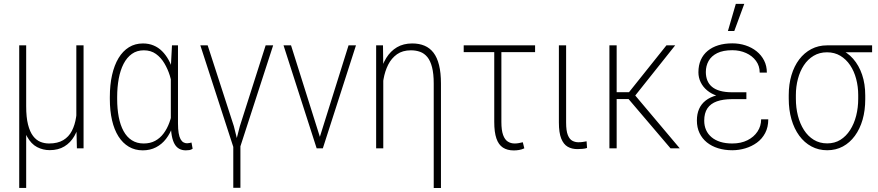

<svg xmlns="http://www.w3.org/2000/svg" viewBox="-20 -761 4505 985"><path d="M371.6 -528.3H408.7V0H374.5L371.6 -122.1ZM376.5 -245.6 399.9 -246.6Q399.9 -190.9 390.6 -144.3Q381.3 -97.7 361.6 -63.2Q341.8 -28.8 310.3 -9.8Q278.8 9.3 234.9 9.3Q200.7 9.3 170.4 -6.3Q140.1 -22 118.9 -60.1Q97.7 -98.1 90.3 -164.6L89.8 -216.3H114.3Q114.3 -159.2 123.8 -121.8Q133.3 -84.5 149.7 -63.2Q166 -42 187 -33.4Q208 -24.9 231.4 -24.9Q275.9 -24.9 304.4 -42Q333 -59.1 348.6 -89.4Q364.3 -119.6 370.4 -159.7Q376.5 -199.7 376.5 -245.6ZM78.6 -528.3H114.3V203.1H78.6Z M543.5 -252.9V-263.2Q543.5 -325.7 554.9 -376.2Q566.4 -426.8 588.1 -462.9Q609.9 -499 641.4 -518.6Q672.9 -538.1 713.4 -538.1Q743.2 -538.1 767.8 -527.8Q792.5 -517.6 811.5 -498.5Q830.6 -479.5 845 -453.4Q859.4 -427.2 869.1 -394.8Q878.9 -362.3 884.3 -325.7V-189.9Q879.4 -148.9 866.2 -112.5Q853 -76.2 831.8 -48.6Q810.5 -21 780.5 -5.4Q750.5 10.3 712.4 10.3Q672.4 10.3 640.9 -8.3Q609.4 -26.9 587.6 -61.3Q565.9 -95.7 554.7 -144.3Q543.5 -192.9 543.5 -252.9ZM581.1 -263.2V-252.9Q581.1 -203.1 589.1 -161.1Q597.2 -119.1 613.8 -88.6Q630.4 -58.1 656.2 -41.5Q682.1 -24.9 716.8 -24.9Q751 -24.9 776.1 -38.6Q801.3 -52.2 819.3 -76.4Q837.4 -100.6 848.9 -132.1Q860.4 -163.6 866.2 -199.7V-309.6Q861.8 -339.4 851.3 -373Q840.8 -406.7 823.2 -436.3Q805.7 -465.8 779.8 -484.4Q753.9 -502.9 717.8 -502.9Q682.6 -502.9 656.7 -484.6Q630.9 -466.3 614 -433.6Q597.2 -400.9 589.1 -357.2Q581.1 -313.5 581.1 -263.2ZM862.3 -528.3H893.1V-128.4Q893.1 -98.1 896.5 -78.4Q899.9 -58.6 906.2 -47.1Q912.6 -35.6 921.1 -30.8Q929.7 -25.9 939.5 -25.9Q945.8 -25.9 951.7 -27.3Q957.5 -28.8 962.4 -29.8L968.3 2Q960 7.8 951.2 9Q942.4 10.3 933.1 10.3Q914.1 10.3 899.7 2.4Q885.3 -5.4 875.7 -22Q866.2 -38.6 861.3 -64.9Q856.4 -91.3 856.4 -128.4V-416Z M1213.4 -39.1V202.6H1176.8V-39.1ZM1210.4 -113.3 1342.8 -528.3H1381.3L1210 0H1181.2ZM1045.4 -528.3 1179.7 -113.8 1208 0H1179.2L1007.8 -528.3Z M1615.2 -40.5 1768.1 -528.3H1806.2L1636.2 0H1606.9ZM1473.1 -528.3 1627 -40 1633.8 0H1604.5L1434.6 -528.3Z M1946.3 -415.5V0H1909.7V-528.3H1944.8ZM1940.4 -272H1917.5Q1917.5 -330.1 1928.5 -378.9Q1939.5 -427.7 1961.4 -463.4Q1983.4 -499 2016.6 -518.6Q2049.8 -538.1 2094.7 -538.1Q2130.4 -538.1 2157.7 -526.6Q2185.1 -515.1 2203.9 -490.7Q2222.7 -466.3 2232.4 -427Q2242.2 -387.7 2242.2 -332.5V203.6H2205.1V-332.5Q2205.1 -382.8 2196.5 -416Q2188 -449.2 2172.4 -468.3Q2156.7 -487.3 2135.3 -495.1Q2113.8 -502.9 2088.4 -502.9Q2045.4 -502.9 2016.8 -482.7Q1988.3 -462.4 1971.4 -429Q1954.6 -395.5 1947.5 -354.5Q1940.4 -313.5 1940.4 -272Z M2725.1 -528.3V-493.7H2358.9V-528.3ZM2515.6 -528.3H2552.2V-135.3Q2552.2 -92.8 2561 -68.6Q2569.8 -44.4 2585.2 -34.7Q2600.6 -24.9 2620.1 -24.9Q2632.3 -24.9 2641.8 -26.9Q2651.4 -28.8 2662.1 -31.2L2669.9 0Q2656.2 6.3 2642.6 8.5Q2628.9 10.7 2615.7 10.7Q2582.5 10.7 2560.1 -3.9Q2537.6 -18.6 2526.6 -50.8Q2515.6 -83 2515.6 -135.7Z M2847.2 -528.3H2884.3V-132.3Q2884.3 -89.8 2893.1 -68.1Q2901.9 -46.4 2916.3 -38.8Q2930.7 -31.2 2947.3 -31.2Q2959 -31.2 2969.2 -32.7Q2979.5 -34.2 2989.3 -36.1L2991.7 -2Q2982.9 1.5 2968.3 2.7Q2953.6 3.9 2941.9 3.9Q2913.6 3.9 2892.3 -8.3Q2871.1 -20.5 2859.1 -50.3Q2847.2 -80.1 2847.2 -132.8Z M3143.6 -528.3V0H3106.4V-528.3ZM3443.8 -528.3 3224.6 -252.9H3129.4L3127 -288.1H3207L3398.9 -528.3ZM3419.9 0 3201.7 -256.3 3224.6 -288.1 3467.3 0Z M3733.4 -280.8H3809.1V-252.4H3736.3Q3689.9 -252.4 3657.7 -241Q3625.5 -229.5 3609.1 -205.1Q3592.8 -180.7 3592.8 -142.1Q3592.8 -115.7 3602.3 -94.2Q3611.8 -72.8 3630.4 -57.1Q3648.9 -41.5 3675.5 -33.2Q3702.1 -24.9 3736.8 -24.9Q3781.2 -24.9 3814.5 -41.5Q3847.7 -58.1 3866.2 -86.2Q3884.8 -114.3 3884.8 -148.9H3921.4Q3921.4 -108.4 3905.5 -78.4Q3889.6 -48.3 3863 -29.1Q3836.4 -9.8 3803.5 0Q3770.5 9.8 3736.8 9.8Q3697.3 9.8 3664.1 -0.5Q3630.9 -10.7 3606.4 -30.5Q3582 -50.3 3568.6 -78.6Q3555.2 -106.9 3555.2 -143.1Q3555.2 -176.3 3566.4 -201.9Q3577.6 -227.5 3600.1 -245.1Q3622.6 -262.7 3656 -271.7Q3689.5 -280.8 3733.4 -280.8ZM3809.1 -258.3H3733.4Q3692.9 -258.3 3661.4 -268.6Q3629.9 -278.8 3607.9 -297.1Q3585.9 -315.4 3574.5 -339.4Q3563 -363.3 3563 -390.1Q3563 -425.8 3575.2 -453.4Q3587.4 -481 3610.4 -500Q3633.3 -519 3665.3 -528.8Q3697.3 -538.6 3736.8 -538.6Q3772.9 -538.6 3804.9 -528.1Q3836.9 -517.6 3861.6 -497.8Q3886.2 -478 3900.1 -450.4Q3914.1 -422.9 3914.1 -388.7H3877.4Q3877.4 -422.9 3858.4 -448.7Q3839.4 -474.6 3807.4 -489Q3775.4 -503.4 3736.8 -503.4Q3689.5 -503.4 3659.4 -488.5Q3629.4 -473.6 3615.2 -448.2Q3601.1 -422.9 3601.1 -391.6Q3601.1 -368.2 3608.6 -348.9Q3616.2 -329.6 3632.3 -315.9Q3648.4 -302.2 3674.3 -294.9Q3700.2 -287.6 3736.3 -287.6H3809.1ZM3714.4 -602.1 3754.9 -741.2H3798.3L3747.1 -602.1Z M4026.4 -254.9V-273.4Q4026.4 -328.6 4040.3 -375.2Q4054.2 -421.9 4080.1 -456.1Q4106 -490.2 4142.3 -509.3Q4178.7 -528.3 4222.7 -528.3Q4233.9 -528.3 4243.4 -525.6Q4252.9 -522.9 4262.9 -518.6Q4272.9 -514.2 4284.7 -509.8Q4326.7 -493.7 4356.7 -459.5Q4386.7 -425.3 4402.8 -377.7Q4418.9 -330.1 4418.9 -271.5V-251.5Q4418.9 -194.8 4405.3 -147.2Q4391.6 -99.6 4365.7 -64.2Q4339.8 -28.8 4304 -9.5Q4268.1 9.8 4223.6 9.8Q4179.2 9.8 4142.8 -9.8Q4106.4 -29.3 4080.3 -64.9Q4054.2 -100.6 4040.3 -148.9Q4026.4 -197.3 4026.4 -254.9ZM4063 -273.4V-254.9Q4063 -208.5 4073.5 -167.2Q4084 -126 4104.5 -94Q4125 -62 4155 -43.7Q4185.1 -25.4 4223.6 -25.4Q4262.2 -25.4 4291.5 -43.7Q4320.8 -62 4341.3 -94Q4361.8 -126 4372.3 -167.2Q4382.8 -208.5 4382.8 -254.9V-273.4Q4382.8 -316.4 4372.3 -356.2Q4361.8 -396 4341.3 -426.5Q4320.8 -457 4291 -474.9Q4261.2 -492.7 4222.7 -492.7Q4184.1 -492.7 4154.3 -474.9Q4124.5 -457 4104.2 -426.5Q4084 -396 4073.5 -356.2Q4063 -316.4 4063 -273.4ZM4454.1 -528.3V-492.7H4222.2V-528.3Z"/></svg>

Font: Roboto Condensed ExtraLight
Style: Regular
Weight: 250
Designer: Christian Robertson
Foundry: Google
Version: Version 3.008; 2023